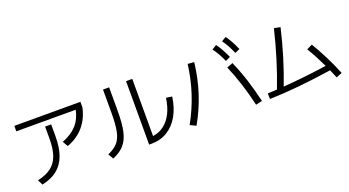

<svg xmlns="http://www.w3.org/2000/svg" viewBox="-57 -1460 3863 2125"><g transform="rotate(-20 1875.0 -397.0)"><path d="M413.1 -429.7V-569.3H484.4V-429.7Q484.4 -295.9 450.4 -203.6Q416.5 -111.3 346.4 -55.4Q276.4 0.5 166 23.4L135.7 -37.1Q236.3 -59.6 296.9 -105.7Q357.4 -151.9 385.3 -230.2Q413.1 -308.6 413.1 -429.7ZM95.7 -693.4H874V-628.9Q846.7 -502 771.2 -413.6Q695.8 -325.2 575.2 -281.2L539.1 -343.8Q648.4 -385.3 710.9 -454.8Q773.4 -524.4 795.4 -628.9H95.7Z M1426.8 -735.4H1500V-62.5Q1574.2 -72.3 1632.1 -116.2Q1689.9 -160.2 1727.5 -234.9Q1765.1 -309.6 1779.3 -411.1L1848.6 -401.4Q1831.5 -274.9 1778.6 -181.6Q1725.6 -88.4 1643.3 -38.3Q1561 11.7 1458 11.7H1426.8ZM1155.3 -467.8V-735.4H1227.5V-462.9Q1227.5 -310.5 1207 -218.8Q1186.5 -127 1138.2 -71.5Q1089.8 -16.1 1001 21.5L964.8 -41Q1043 -74.2 1083 -120.6Q1123 -167 1139.2 -246.6Q1155.3 -326.2 1155.3 -467.8Z M2531.2 -494.1 2601.6 -520.5Q2651.4 -408.2 2690.9 -286.1Q2730.5 -164.1 2765.6 -15.6L2690.4 2Q2656.7 -141.6 2617.9 -262.2Q2579.1 -382.8 2531.2 -494.1ZM2132.8 -681.6 2208 -675.8Q2187.5 -495.6 2133.8 -328.9Q2080.1 -162.1 1991.2 -4.9L1921.9 -38.1Q2006.8 -190.9 2058.8 -349.9Q2110.8 -508.8 2132.8 -681.6ZM2445.3 -737.3 2500 -770.5Q2528.3 -731.9 2551 -690.7Q2573.7 -649.4 2598.6 -594.7L2542 -567.4Q2519.5 -618.7 2496.6 -659.2Q2473.6 -699.7 2445.3 -737.3ZM2576.2 -787.1 2629.9 -818.4Q2659.2 -776.9 2682.4 -734.6Q2705.6 -692.4 2727.5 -640.6L2670.9 -615.2Q2647 -669.9 2624.8 -710.2Q2602.5 -750.5 2576.2 -787.1Z M2964.4 -76.7Q3022 -225.1 3073 -390.4Q3124 -555.7 3165 -726.6L3238.3 -712.9Q3200.7 -550.3 3151.9 -390.1Q3103 -230 3045.9 -82Q3290 -99.6 3560.5 -139.2Q3495.6 -275.4 3431.6 -380.9L3497.1 -412.1Q3549.3 -326.7 3604.7 -216.3Q3660.2 -106 3700.2 -4.9L3631.8 22.5Q3612.3 -24.9 3589.8 -76.2Q3193.4 -15.6 2856.4 -4.9L2854.5 -71.3Q2928.2 -74.2 2964.4 -76.7Z"/></g></svg>

Font: Pretendard JP
Style: Regular
Weight: 400
Designer: Base glyphs from Inter by Rasmus Andersson; Hangeul glyphs from Noto Sans CJK(Source Han Sans) by Jang Soo-young and Kan
Foundry: Kil Hyung-jin
Version: Version 1.309